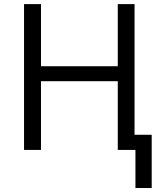

<svg xmlns="http://www.w3.org/2000/svg" viewBox="-20 -734 790 940"><path d="M643.1 186.5V0H556.6V-336.4H180.7V0H97.7V-713.9H180.7V-409.7H556.6V-713.9H638.7V-74.2H722.7V186.5Z"/></svg>

Font: Wonky
Style: Regular
Weight: 400
Designer: Monotype Design Team
Foundry: Monotype Imaging Inc.
Version: Version 3.000